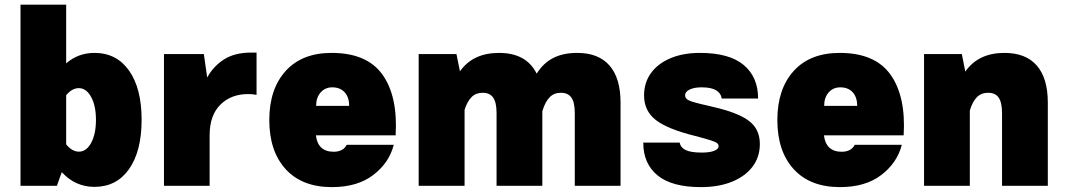

<svg xmlns="http://www.w3.org/2000/svg" viewBox="-20 -783 4494 809"><path d="M219.7 0H66.4V-763.2H258.8V-516.1Q309.6 -560.1 377.9 -560.1Q471.2 -560.1 523.9 -485.4Q576.7 -410.6 576.7 -278.3Q576.7 -146 523.9 -70.8Q471.2 4.4 377.9 4.4Q297.4 4.4 240.2 -57.6ZM312 -411.6Q283.2 -411.6 258.8 -381.8V-174.8Q283.7 -144 312.5 -144Q344.2 -144 364.3 -181.4Q384.3 -218.8 384.3 -277.8Q384.3 -337.4 364 -374.5Q343.8 -411.6 312 -411.6Z M670.9 -555.2H838.9L853 -456.5Q878.9 -503.9 924.1 -532.7Q969.2 -561.5 1039.1 -561.5H1061V-383.3Q1044.4 -386.7 1025.9 -386.7Q953.6 -386.7 908.4 -341.8Q863.3 -296.9 863.3 -213.4V0H670.9Z M1311 -212.9Q1319.3 -143.6 1386.2 -143.6Q1404.8 -143.6 1418.9 -150.6Q1433.1 -157.7 1440.9 -172.9H1639.2Q1619.6 -96.7 1552.7 -45.7Q1485.8 5.4 1378.9 5.4Q1252.4 5.4 1183.6 -70.3Q1114.7 -146 1114.7 -277.3Q1114.7 -407.7 1183.6 -483.9Q1252.4 -560.1 1377.4 -560.1Q1526.4 -560.1 1591.6 -468.5Q1656.7 -377 1647 -212.9ZM1312 -336.9H1451.2Q1451.2 -373.5 1432.1 -394.3Q1413.1 -415 1379.9 -415Q1350.1 -415 1331.1 -393.6Q1312 -372.1 1312 -336.9Z M1744.1 -555.2H1903.3L1918 -482.4Q1972.7 -560.1 2082.5 -560.1Q2198.2 -560.1 2241.2 -472.7Q2270 -518.1 2311.8 -539.1Q2353.5 -560.1 2412.1 -560.1Q2502 -560.1 2548.3 -506.8Q2594.7 -453.6 2594.7 -350.6V0H2401.9V-306.2Q2401.9 -351.1 2387.7 -371.6Q2373.5 -392.1 2343.3 -392.1Q2314 -392.1 2295.7 -373Q2277.3 -354 2265.6 -315.9H2265.1V0H2072.3V-306.2Q2072.3 -351.1 2058.1 -371.6Q2043.9 -392.1 2013.7 -392.1Q1985.4 -392.1 1967.3 -374.3Q1949.2 -356.4 1937.5 -320.3V0H1744.1Z M2929.2 -560.1Q3052.7 -560.1 3113.5 -509.3Q3174.3 -458.5 3174.3 -367.7H3021Q3017.6 -390.6 2997.1 -402.8Q2976.6 -415 2936 -415Q2905.3 -415 2886 -405.8Q2866.7 -396.5 2866.7 -381.8Q2866.7 -372.1 2874 -365.5Q2881.3 -358.9 2904.1 -352.3Q2926.8 -345.7 2972.7 -335.4Q3049.8 -318.4 3095.7 -297.1Q3141.6 -275.9 3161.6 -246.8Q3181.6 -217.8 3181.6 -175.8Q3181.6 -121.6 3150.9 -80.8Q3120.1 -40 3064.2 -17.3Q3008.3 5.4 2933.6 5.4Q2811 5.4 2750.7 -43.9Q2690.4 -93.3 2690.4 -182.1H2843.8Q2847.7 -161.1 2869.4 -150.6Q2891.1 -140.1 2937.5 -140.1Q2970.2 -140.1 2989 -147.5Q3007.8 -154.8 3007.8 -167Q3007.8 -174.8 3001.5 -179.9Q2995.1 -185.1 2974.1 -191.9Q2953.1 -198.7 2909.7 -210Q2791.5 -239.3 2742.7 -277.8Q2693.8 -316.4 2693.8 -380.9Q2693.8 -435.1 2723.1 -475.3Q2752.4 -515.6 2805.4 -537.8Q2858.4 -560.1 2929.2 -560.1Z M3451.7 -212.9Q3460 -143.6 3526.9 -143.6Q3545.4 -143.6 3559.6 -150.6Q3573.7 -157.7 3581.5 -172.9H3779.8Q3760.3 -96.7 3693.4 -45.7Q3626.5 5.4 3519.5 5.4Q3393.1 5.4 3324.2 -70.3Q3255.4 -146 3255.4 -277.3Q3255.4 -407.7 3324.2 -483.9Q3393.1 -560.1 3518.1 -560.1Q3667 -560.1 3732.2 -468.5Q3797.4 -377 3787.6 -212.9ZM3452.6 -336.9H3591.8Q3591.8 -373.5 3572.8 -394.3Q3553.7 -415 3520.5 -415Q3490.7 -415 3471.7 -393.6Q3452.6 -372.1 3452.6 -336.9Z M4066.4 0H3873.5V-555.2H4032.7L4047.4 -481.4Q4102.1 -560.1 4212.4 -560.1Q4302.2 -560.1 4348.6 -506.8Q4395 -453.6 4395 -350.6V0H4202.1V-306.2Q4202.1 -351.1 4188 -371.6Q4173.8 -392.1 4143.6 -392.1Q4114.3 -392.1 4095.9 -373.3Q4077.6 -354.5 4066.4 -317.4Z"/></svg>

Font: Estedad-FD Black
Style: Regular
Weight: 900
Designer: Amin Abedi
Version: Version 7.3